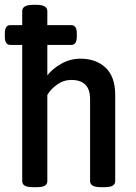

<svg xmlns="http://www.w3.org/2000/svg" viewBox="-20 -773 565 795"><path d="M117 2Q92 2 82 -4.5Q72 -11 72 -23V-587H23Q0 -587 0 -621V-635Q0 -669 23 -669H72V-727Q72 -753 117 -753H131Q176 -753 176 -727V-669H275Q298 -669 298 -635V-621Q298 -587 275 -587H176V-461Q198 -489 234.5 -509.5Q271 -530 313 -530Q378 -530 417.5 -492.5Q457 -455 457 -380V-23Q457 -11 447 -4.5Q437 2 412 2H398Q374 2 363.5 -4.5Q353 -11 353 -23V-363Q353 -442 275 -442Q243 -442 216 -422.5Q189 -403 176 -380V-23Q176 -11 166 -4.5Q156 2 131 2Z"/></svg>

Font: Asap Semi Condensed Medium
Style: Regular
Weight: 500
Width: 4
Designer: Pablo Cosgaya
Foundry: Omnibus-Type
Version: Version 3.001; ttfautohint (v1.8.4.7-5d5b)